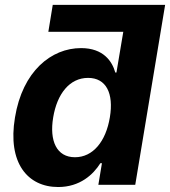

<svg xmlns="http://www.w3.org/2000/svg" viewBox="-20 -747 687 776"><path d="M193.2 -727.3 175.4 -618.6H478.3L450.6 -453.8H446C433.6 -498.2 398.8 -552.6 307.5 -552.6C187.5 -552.6 71 -459.5 40.5 -272C9.9 -89.5 90.9 8.9 215.2 8.9C303.3 8.9 357.2 -41.9 385.7 -87.4H392L377.5 0H526.6L647.4 -727.3ZM195 -272.7C210.6 -367.2 261 -432.2 335.9 -432.2C409.1 -432.2 440.3 -370 424 -272.7C408 -175.4 355.8 -111.5 283 -111.5C208.8 -111.5 179 -177.6 195 -272.7Z"/></svg>

Font: Magic Ui Pro
Style: Bold Italic
Weight: 700
Italic angle: -9.39999°
Designer: Stefan Endress, Andreas Faust
Version: Version 1.000;FEAKit 1.0